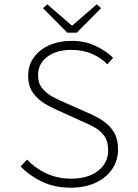

<svg xmlns="http://www.w3.org/2000/svg" viewBox="-20 -861 640 893"><path d="M309 12Q234 12 175.5 -16Q117 -44 76 -87L106 -119Q144 -78 196.5 -54Q249 -30 310 -30Q389 -30 436 -66.5Q483 -103 483 -161Q483 -203 465.5 -228Q448 -253 419 -269Q390 -285 354 -300L255 -345Q224 -358 190.5 -377.5Q157 -397 134 -428.5Q111 -460 111 -509Q111 -557 137 -593.5Q163 -630 209 -650.5Q255 -671 312 -671Q375 -671 424.5 -647.5Q474 -624 506 -592L479 -562Q449 -593 407 -611Q365 -629 311 -629Q243 -629 200 -597Q157 -565 157 -511Q157 -473 177.5 -449Q198 -425 226.5 -410Q255 -395 281 -384L380 -340Q420 -324 454 -302.5Q488 -281 508.5 -248.5Q529 -216 529 -165Q529 -115 501.5 -74.5Q474 -34 424.5 -11Q375 12 309 12ZM293 -709 180 -823 200 -841 313 -743H317L430 -841L450 -823L337 -709Z"/></svg>

Font: Source Code Pro ExtraLight Light
Style: Regular
Weight: 300
Monospace: yes
Version: Version 1.018;hotconv 1.0.116;makeotfexe 2.5.65601